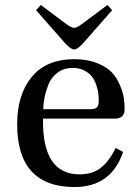

<svg xmlns="http://www.w3.org/2000/svg" viewBox="-20 -740 554 772"><path d="M125 -699 144 -720 247 -643Q268 -628 278 -628Q288 -628 309 -643L412 -720L431 -699L314 -566Q291 -541 278 -541Q265 -541 242 -566ZM49 -241Q49 -359 107.5 -430.5Q166 -502 279 -502Q331 -502 370 -486.5Q409 -471 429.5 -449Q450 -427 462.5 -397Q475 -367 478 -345Q481 -323 481 -301Q481 -263 441 -263H153Q149 -39 300 -39Q354 -39 387.5 -67Q421 -95 445 -145L475 -129Q427 12 280 12Q49 12 49 -241ZM154 -301H343Q363 -301 370 -309Q377 -317 377 -333Q377 -347 375.5 -362Q374 -377 367.5 -397Q361 -417 350 -431.5Q339 -446 319 -456.5Q299 -467 273 -467Q237 -467 211 -447.5Q185 -428 174 -398.5Q163 -369 158.5 -345Q154 -321 154 -301Z"/></svg>

Font: Linguistics Pro
Style: Regular
Weight: 400
Designer: Stefan Peev, Context Ltd
Foundry: Stefan Peev, Context Ltd
Version: Version 001.000